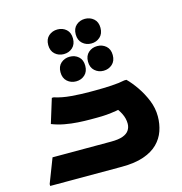

<svg xmlns="http://www.w3.org/2000/svg" viewBox="-120 -947 1000 1055"><g transform="rotate(-15 380.0 -419.0)"><path d="M35.6 -10.8 88.8 -148.7H422.1Q464.6 -148.7 489.1 -157.8Q513.7 -166.8 524.6 -183.4Q535.6 -199.9 535.6 -220.7Q535.6 -250.3 521.9 -277.9Q508.3 -305.4 490.7 -323.8L563.5 -319.3Q521.6 -309.8 491.6 -304.8Q461.7 -299.9 435.8 -297.8Q410 -295.8 379.6 -295.8H340.8Q311.3 -295.8 273.7 -298.1Q236.2 -300.4 198.4 -307.4Q160.6 -314.4 127.2 -327.8L169.6 -465.4H180.4Q223.2 -451.5 276 -447.3Q328.8 -443 378.4 -443H410.4Q457.8 -443 503.5 -445.7Q549.2 -448.4 579.2 -455H591.2Q616.9 -429.6 643.1 -391.7Q669.3 -353.7 687.7 -309Q706 -264.2 706 -216.9Q706 -173.7 692.6 -134.7Q679.2 -95.7 649 -65.4Q618.7 -35.1 568.1 -17.6Q517.5 0 443.8 0H35.6ZM386.6 -768.1Q386.6 -801.5 407.4 -819.7Q428.1 -837.8 457.1 -837.8Q486 -837.8 506.8 -819.7Q527.5 -801.5 527.5 -768.1Q527.5 -734.6 506.8 -716.1Q486 -697.6 457.1 -697.6Q428.1 -697.6 407.4 -716.1Q386.6 -734.6 386.6 -768.1ZM225.5 -750.8Q225.5 -784.2 246.2 -802.4Q267 -820.5 296.3 -820.5Q325.6 -820.5 346 -802.4Q366.4 -784.2 366.4 -750.8Q366.4 -717.3 346 -698.8Q325.6 -680.3 296.3 -680.3Q267 -680.3 246.2 -698.8Q225.5 -717.3 225.5 -750.8ZM413 -606Q413 -639.4 433.8 -657.6Q454.5 -675.7 483.5 -675.7Q512.4 -675.7 533.2 -657.6Q553.9 -639.4 553.9 -606Q553.9 -572.5 533.2 -554Q512.4 -535.5 483.5 -535.5Q454.5 -535.5 433.8 -554Q413 -572.5 413 -606ZM251.9 -588.7Q251.9 -622.1 272.6 -640.3Q293.4 -658.4 322.7 -658.4Q352 -658.4 372.4 -640.3Q392.8 -622.1 392.8 -588.7Q392.8 -555.2 372.4 -536.7Q352 -518.2 322.7 -518.2Q293.4 -518.2 272.6 -536.7Q251.9 -555.2 251.9 -588.7Z"/></g></svg>

Font: Kufam
Style: Italic
Weight: 400
Italic angle: -11°
Designer: Artur Schmal
Foundry: Original Type
Version: Version 1.301; ttfautohint (v1.8.3)